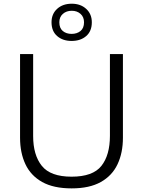

<svg xmlns="http://www.w3.org/2000/svg" viewBox="-20 -1004 771 1034"><path d="M366 10.5Q268.5 10.5 207.2 -23.8Q146 -58 117 -119.5Q88 -181 88 -262.5V-713H158.5V-271.5Q158.5 -169 205.2 -110.8Q252 -52.5 365.5 -52.5Q480 -52.5 526 -110.5Q572 -168.5 572 -272.5V-713H642V-262.5Q642 -181 613 -119.5Q584 -58 523 -23.8Q462 10.5 366 10.5ZM365.5 -783.5Q318 -783.5 287.8 -809.8Q257.5 -836 257.5 -884Q257.5 -929 287.8 -956.5Q318 -984 366.5 -984Q414 -984 444.2 -956.2Q474.5 -928.5 474.5 -884Q474.5 -836 444.2 -809.8Q414 -783.5 365.5 -783.5ZM365.5 -821.5Q394.5 -821.5 413.5 -837Q432.5 -852.5 432.5 -884Q432.5 -912.5 413.8 -929.2Q395 -946 366.5 -946Q337.5 -946 318.5 -929.2Q299.5 -912.5 299.5 -884Q299.5 -852.5 318.2 -837Q337 -821.5 365.5 -821.5Z"/></svg>

Font: Commissioner Light
Style: Regular
Weight: 300
Designer: Kostas Bartsokas
Foundry: Kostas Bartsokas
Version: Version 1.000; ttfautohint (v1.8.3)